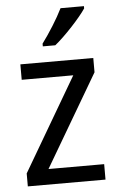

<svg xmlns="http://www.w3.org/2000/svg" viewBox="-54 -804 518 842"><g transform="rotate(-5 204.5 -383.0)"><path d="M348 -756V-766H245C223 -721 185 -661 153 -618V-606H208C253 -642 323 -718 348 -756ZM376 0V-68H131L369 -473V-536H48V-468H275L34 -57V0Z"/></g></svg>

Font: Noto Sans Gurmukhi SemiCondensed
Style: Regular
Weight: 400
Width: 4
Designer: Jelle Bosma - Monotype Design Team
Foundry: Monotype Imaging Inc.
Version: Version 2.004